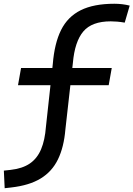

<svg xmlns="http://www.w3.org/2000/svg" viewBox="-52 -762 704 1013"><path d="M-27.3 231 -31.7 138.2 3.9 134.3Q66.4 127.4 105.5 100.6Q144.5 73.7 164.8 25.4Q185.1 -22.9 190.4 -93.8L226.6 -424.8Q235.4 -533.7 270.3 -603.8Q305.2 -673.8 373.8 -708Q442.4 -742.2 551.3 -742.2Q593.8 -742.2 632.3 -732.4L606 -642.6Q583.5 -646.5 566.2 -647.9Q548.8 -649.4 532.2 -649.4Q432.6 -649.4 387.5 -595.9Q342.3 -542.5 332.5 -429.7L293 -79.1Q285.2 14.2 253.9 78.6Q222.7 143.1 162.6 179.7Q102.5 216.3 7.3 227.1ZM43 -312.5 59.1 -403.3H537.6L521.5 -312.5Z"/></svg>

Font: Cascadia Code PL
Style: Italic
Weight: 400
Italic angle: -10°
Monospace: yes
Designer: Aaron Bell
Foundry: Saja Typeworks
Version: Version 2404.023